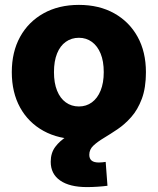

<svg xmlns="http://www.w3.org/2000/svg" viewBox="-20 -553 639 778"><path d="M299.8 11.2Q217.8 11.2 156.5 -22.5Q95.2 -56.2 61.5 -117.2Q27.8 -178.2 27.8 -260.7Q27.8 -342.8 61.5 -403.8Q95.2 -464.8 156.5 -499Q217.8 -533.2 299.8 -533.2Q381.8 -533.2 442.9 -499Q503.9 -464.8 537.6 -403.8Q571.3 -342.8 571.3 -260.7Q571.3 -178.2 537.6 -117.2Q503.9 -56.2 442.9 -22.5Q381.8 11.2 299.8 11.2ZM299.8 -121.6Q329.6 -121.6 352.3 -138.2Q375 -154.8 387.7 -186Q400.4 -217.3 400.4 -260.7Q400.4 -305.2 387.7 -335.9Q375 -366.7 352.3 -383.3Q329.6 -399.9 299.8 -399.9Q269.5 -399.9 246.6 -383.5Q223.6 -367.2 211.2 -336.2Q198.7 -305.2 198.7 -260.7Q198.7 -216.8 211.2 -185.8Q223.6 -154.8 246.6 -138.2Q269.5 -121.6 299.8 -121.6ZM332.5 205.1Q262.2 205.1 223.9 178.5Q185.5 151.9 185.5 102.5Q185.5 66.9 203.9 42.2Q222.2 17.6 252.2 -1Q282.2 -19.5 318.4 -35.9Q354.5 -52.2 390.4 -70.8Q426.3 -89.4 456.3 -114.3Q486.3 -139.2 504.6 -174.6Q522.9 -210 522.9 -260.7H571.3Q571.3 -196.8 554.7 -152.6Q538.1 -108.4 512 -78.9Q485.8 -49.3 456.5 -29.5Q427.2 -9.8 401.1 5.9Q375 21.5 358.4 37.1Q341.8 52.7 341.8 74.2Q341.8 89.8 351.3 97.7Q360.8 105.5 380.9 105.5Q388.2 105.5 394.8 104.7Q401.4 104 408.2 103L415.5 199.7Q398.4 202.1 375.2 203.6Q352.1 205.1 332.5 205.1Z"/></svg>

Font: Inter 28pt ExtraBold
Style: Regular
Weight: 800
Designer: Rasmus Andersson
Foundry: rsms
Version: Version 4.001;git-66647c0bb